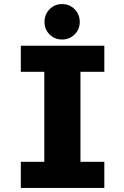

<svg xmlns="http://www.w3.org/2000/svg" viewBox="-20 -925 610 945"><path d="M199 -817Q199 -854 224 -879.5Q249 -905 285.5 -905Q322 -905 347.2 -879.8Q372.5 -854.5 372.5 -817Q372.5 -780.5 347.2 -755.5Q322 -730.5 285.5 -730.5Q249 -730.5 224 -755.5Q199 -780.5 199 -817ZM493.5 -571.5H376V-128.5H493.5V0H82.5V-128.5H198V-571.5H82.5V-700H493.5Z"/></svg>

Font: League Mono Narrow ExtraBold
Style: Regular
Weight: 800
Width: 3
Designer: Tyler Finck
Foundry: The League of Moveable Type / Tyler Finck
Version: Version 2.210